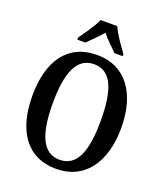

<svg xmlns="http://www.w3.org/2000/svg" viewBox="-166 -1043 1003 1165"><g transform="rotate(20 335.0 -460.5)"><path d="M188 -784V-771H240C267 -799 308 -836 334 -869C360 -836 401 -799 428 -771H481V-784C454 -822 406 -886 388 -931H280C262 -886 214 -822 188 -784ZM335 10C519 10 622 -137 622 -358C622 -580 519 -725 336 -725C142 -725 48 -580 48 -359C48 -137 142 10 335 10ZM335 -49C224 -49 180 -163 180 -358C180 -553 224 -666 336 -666C449 -666 490 -553 490 -358C490 -163 449 -49 335 -49Z"/></g></svg>

Font: Noto Serif Tamil Condensed SemiBold
Style: Italic
Weight: 600
Width: 3
Italic angle: -12°
Designer: Indian Type Foundry, Tom Grace, and the Monotype Design Team
Foundry: Monotype Imaging Inc.
Version: Version 2.003